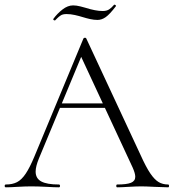

<svg xmlns="http://www.w3.org/2000/svg" viewBox="-23 -799 741 819"><path d="M227 -358H433L440 -339H212ZM694 0Q676 0 636 -2Q598 -4 580 -4Q559 -4 525 -2Q493 0 477 0Q473 0 473 -6Q473 -12 477 -12Q518 -12 536 -19.5Q554 -27 554 -45Q554 -59 543 -84L317 -570L336 -587L143 -123Q129 -89 129 -67Q129 -38 153 -25Q177 -12 228 -12Q233 -12 233 -6Q233 0 228 0Q210 0 176 -2Q138 -4 110 -4Q85 -4 51 -2Q21 0 2 0Q-3 0 -3 -6Q-3 -12 2 -12Q30 -12 49.5 -22Q69 -32 86.5 -58Q104 -84 124 -132L333 -635Q335 -638 339.5 -638Q344 -638 345 -635L577 -137Q600 -86 618 -59.5Q636 -33 653.5 -22.5Q671 -12 694 -12Q698 -12 698 -6Q698 0 694 0ZM464 -779H465Q468 -779 470.5 -776.5Q473 -774 471 -772Q445 -738 428 -726Q411 -714 393 -714Q378 -714 362 -717.5Q346 -721 330 -726Q314 -731 296 -735Q278 -739 261 -739Q245 -739 236.5 -733.5Q228 -728 221.5 -721.5Q215 -715 212 -712H210Q207 -712 205 -714.5Q203 -717 205 -719Q221 -741 243.5 -758.5Q266 -776 289 -776Q303 -776 320.5 -771.5Q338 -767 341 -766Q385 -752 415 -752Q432 -752 442.5 -759Q453 -766 464 -779Z"/></svg>

Font: Cormorant SC Light
Style: Regular
Weight: 300
Designer: Christian Thalmann (Catharsis Fonts)
Foundry: Catharsis Fonts
Version: Version 4.000